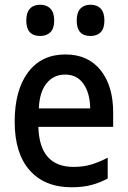

<svg xmlns="http://www.w3.org/2000/svg" viewBox="-20 -781 540 811"><path d="M282 10Q169 10 105.5 -61.5Q42 -133 42 -267Q42 -400 98.5 -475.5Q155 -551 256 -551Q352 -551 405 -484.5Q458 -418 458 -306V-245H142Q147 -76 291 -76Q334 -76 368.5 -87Q403 -98 435 -115V-27Q404 -10 367.5 0Q331 10 282 10ZM144 -323H361Q360 -388 332.5 -427Q305 -466 255 -466Q207 -466 177 -429.5Q147 -393 144 -323ZM362 -629Q304 -629 304 -694Q304 -728 319.5 -744.5Q335 -761 362 -761Q390 -761 405.5 -744.5Q421 -728 421 -694Q421 -661 405.5 -645Q390 -629 362 -629ZM150 -629Q91 -629 91 -694Q91 -728 106.5 -744.5Q122 -761 150 -761Q177 -761 193 -744.5Q209 -728 209 -694Q209 -661 193 -645Q177 -629 150 -629Z"/></svg>

Font: Noto Sans Mono ExtraCondensed Medium
Style: Regular
Weight: 500
Width: 2
Designer: Monotype Design Team
Foundry: Monotype Imaging Inc.
Version: Version 2.014